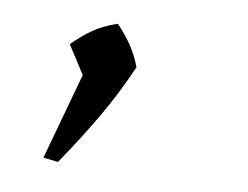

<svg xmlns="http://www.w3.org/2000/svg" viewBox="-30 -124 333 258"><g transform="rotate(5 137.0 5.0)"><path d="M36 97 83 -29 150 -35Q130 2 106.5 35Q83 68 56 101ZM89 1 58 -58Q72 -70 86 -78Q100 -86 120 -91Q131 -77 138 -64.5Q145 -52 150 -35Z"/></g></svg>

Font: Piazzolla Thin ExtraLight
Style: Italic
Weight: 250
Italic angle: -11.3°
Version: Version 2.005